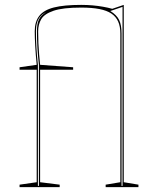

<svg xmlns="http://www.w3.org/2000/svg" viewBox="-20 -765 636 785"><path d="M60 0V-10L130 -20V-480H60V-490L130 -500Q126 -541 124 -576.5Q122 -612 122 -637Q122 -676 140.5 -700Q159 -724 200.5 -734.5Q242 -745 312 -745Q337 -745 359 -743Q381 -741 401 -737.5Q421 -734 439 -729L486 -745V-20L546 -10V0H412V-10L472 -20V-628Q472 -657 463 -677Q454 -697 435.5 -709.5Q417 -722 386.5 -728Q356 -734 312 -734Q237 -734 199 -721Q161 -708 148.5 -686.5Q136 -665 136 -637Q136 -613 137 -589Q138 -565 140 -542.5Q142 -520 144 -500L279 -490V-480H144V-20L224 -10V0ZM477 -5H481V-737L440 -723L431 -720Q457 -704 467 -683.5Q477 -663 477 -628ZM135 -5H139V-500Q135 -535 133 -569Q131 -603 131 -637Q131 -668 139 -685Q147 -702 168 -715Q155 -709 145.5 -698.5Q136 -688 131.5 -672.5Q127 -657 127 -637Q127 -603 129 -569Q131 -535 135 -500Z"/></svg>

Font: Kalnia Glaze Thin
Style: Regular
Weight: 100
Designer: Frida Medrano
Foundry: Frida Medrano
Version: Version 1.110